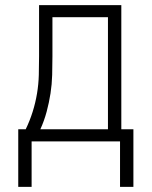

<svg xmlns="http://www.w3.org/2000/svg" viewBox="-20 -550 590 747"><path d="M51 177V-47H80Q96 -80 107 -115Q118 -150 124 -186Q130 -222 131 -258.5Q132 -295 132 -331V-530H452V-47H499V177H447V0H103V177ZM400 -47V-483H184V-331Q184 -295 183 -258.5Q182 -222 176.5 -186.5Q171 -151 161.5 -115.5Q152 -80 137 -47Z"/></svg>

Font: Lode Dark Term
Style: Regular
Weight: 400
Monospace: yes
Designer: Belleve Invis
Foundry: Belleve Invis
Version: Version 29.2.0